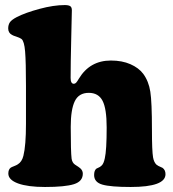

<svg xmlns="http://www.w3.org/2000/svg" viewBox="-20 -725 679 754"><path d="M82 -238.8V-387.7Q82 -481.9 78.6 -522.7Q75.2 -563.5 64.5 -571.8Q57.1 -577.1 44.4 -581.1Q31.7 -585 27.3 -587.9Q12.2 -595.7 12.2 -613.3Q12.2 -627.9 19 -637.7Q25.9 -647.5 46.4 -658.2Q80.1 -675.3 135.3 -690.2Q190.4 -705.1 234.4 -705.1Q249 -705.1 255.6 -700.9Q262.2 -696.8 262.2 -684.6Q262.2 -681.2 259.8 -577.9Q257.3 -474.6 257.3 -418.9Q257.3 -396 270 -396Q274.9 -396 279.1 -400.4Q283.2 -404.8 290 -416.5Q333 -487.3 415.5 -487.3Q459.5 -487.3 492.2 -472.9Q524.9 -458.5 542.5 -435.1Q564 -405.8 570.3 -365Q576.7 -324.2 576.7 -215.8Q576.7 -131.8 581.1 -106.9Q584.5 -87.9 594.2 -78.6Q597.7 -75.7 601.8 -73.5Q606 -71.3 610.8 -69.3Q615.7 -67.4 618.2 -65.9Q629.9 -57.6 629.9 -41Q629.9 9.3 493.2 9.3Q414.6 9.3 382.1 0Q349.6 -9.3 349.6 -37.6Q349.6 -56.2 358.9 -63Q360.4 -64 364.7 -65.7Q369.1 -67.4 372.6 -69.6Q376 -71.8 378.9 -74.7Q387.2 -82 391.6 -103.5Q398.9 -135.3 398.9 -224.6Q398.9 -297.9 382.8 -329.1Q366.7 -360.4 328.6 -360.4Q289.6 -360.4 273.7 -327.6Q257.8 -294.9 257.8 -227.1Q257.8 -128.9 261.2 -101.6Q263.7 -85.9 274.4 -78.6Q290.5 -68.4 295.4 -64Q305.2 -55.2 305.2 -43Q305.2 -12.7 270.3 -1.7Q235.4 9.3 156.7 9.3Q89.4 9.3 51 -4.6Q12.7 -18.6 12.7 -43.5Q12.7 -59.6 22 -66.4Q25.4 -68.8 35.2 -72.5Q44.9 -76.2 49.8 -79.6Q65.9 -89.4 71.8 -112.8Q82 -153.3 82 -238.8Z"/></svg>

Font: Cooper* ExtraBold
Style: Regular
Weight: 800
Designer: Owen Earl
Foundry: indestructible type*
Version: Version 0.001